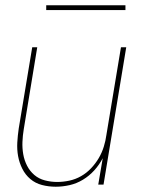

<svg xmlns="http://www.w3.org/2000/svg" viewBox="-20 -699 540 727"><path d="M191 8Q164 8 139 1.5Q114 -5 95 -21Q76 -37 64.5 -60Q53 -83 48.5 -108Q44 -133 45.5 -159.5Q47 -186 51 -213L102 -520H121L70 -210Q66 -186 65 -162Q64 -138 68 -115Q72 -92 82.5 -71.5Q93 -51 110 -36.5Q127 -22 150 -16Q173 -10 197 -10Q219 -10 242.5 -15Q266 -20 287 -32Q308 -44 325 -62Q342 -80 354 -100.5Q366 -121 373 -143.5Q380 -166 383 -189L438 -520H458L372 0H352L369 -100Q356 -75 337 -54Q318 -33 294 -18.5Q270 -4 243.5 2Q217 8 191 8ZM155 -661V-679H455V-661Z"/></svg>

Font: Iosevka SS04 Thin Oblique
Style: Regular
Weight: 100
Italic angle: -9°
Monospace: yes
Designer: Belleve Invis
Foundry: Belleve Invis
Version: Version 19.0.0; ttfautohint (v1.8.4)